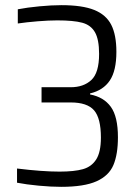

<svg xmlns="http://www.w3.org/2000/svg" viewBox="-20 -716 541 744"><path d="M46 -8V-63Q144 -51 211 -51Q268 -51 301.5 -60.5Q335 -70 353 -98.5Q371 -127 371 -183Q371 -258 344.5 -288.5Q318 -319 254 -319H141V-378H254Q304 -378 334 -406Q364 -434 364 -507Q364 -563 348 -591Q332 -619 298.5 -628Q265 -637 202 -637Q169 -637 126 -633.5Q83 -630 49 -625V-680Q85 -687 132.5 -691.5Q180 -696 218 -696Q299 -696 345 -677.5Q391 -659 411 -620Q431 -581 431 -515Q431 -442 405.5 -404Q380 -366 329 -354V-350Q382 -340 409.5 -302Q437 -264 437 -184Q437 -118 419.5 -76.5Q402 -35 354 -13.5Q306 8 217 8Q178 8 130 3.5Q82 -1 46 -8Z"/></svg>

Font: Saira Semi Condensed Light
Style: Regular
Weight: 300
Width: 4
Designer: Hector Gatti with collaboration of the Omnibus-Type team
Foundry: Omnibus-Type
Version: Version 1.001; ttfautohint (v1.8)